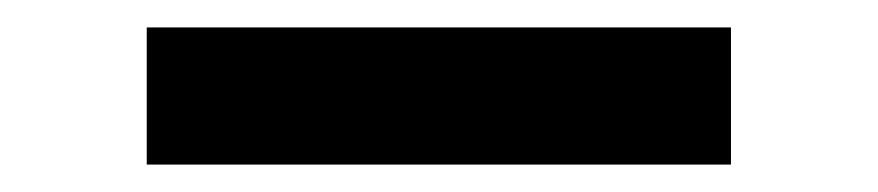

<svg xmlns="http://www.w3.org/2000/svg" viewBox="-20 -410 640 140"><path d="M87 -290V-390H513V-290Z"/></svg>

Font: Iosevka Curly Slab Extended
Style: Bold
Weight: 700
Width: 7
Monospace: yes
Designer: Belleve Invis
Foundry: Belleve Invis
Version: Version 11.1.0; ttfautohint (v1.8.3)